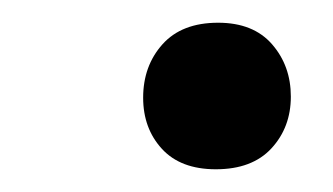

<svg xmlns="http://www.w3.org/2000/svg" viewBox="-20 -496 293 169"><path d="M170 -347Q139 -347 122.5 -365Q106 -383 106 -410Q106 -438 123 -457Q140 -476 172 -476Q203 -476 219.5 -457Q236 -438 236 -411Q236 -384 219 -365.5Q202 -347 170 -347Z"/></svg>

Font: STIX Two Text Medium
Style: Italic
Weight: 500
Italic angle: -12°
Designer: Ross Mills, John Hudson & Paul Hanslow, Tiro Typeworks Ltd; with prior portions MicroPress Inc. and Coen Hoffman, Elsevi
Foundry: Tiro Typeworks Ltd
Version: Version 2.13 b171